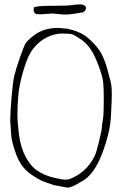

<svg xmlns="http://www.w3.org/2000/svg" viewBox="-20 -827 568 888"><path d="M136.7 -793.5Q142.6 -795.4 158.2 -797.9Q173.8 -800.3 233.4 -800.3Q293 -800.3 313.5 -803.5Q334 -806.6 349.6 -806.6Q365.2 -806.6 372.1 -800.8Q377.9 -795.9 377.9 -790.5Q377.9 -790.5 377.9 -789.6Q377 -782.2 373 -777.3L365.2 -770Q357.4 -769 324.2 -763.7Q300.8 -759.8 285.2 -759.8Q282.2 -759.8 279.3 -759.8Q276.4 -759.8 273.4 -759.8L224.6 -764.6L164.1 -760.7Q148.4 -760.7 142.6 -764.6Q136.7 -769.5 135.7 -778.3Q135.7 -778.3 135.7 -784.2Q135.7 -789.6 136.7 -793.5ZM245.1 -698.2 292 -694.3Q352.5 -680.7 385.3 -652.8Q418 -625 439 -595.2Q460 -565.4 476.6 -506.3Q493.2 -447.3 495.1 -431.2Q497.1 -415 497.1 -390.6Q497.1 -366.2 493.2 -289.6Q489.3 -212.9 451.7 -115.2Q414.1 -17.6 357.4 12.7H356.4Q313.5 40 293 41L230.5 29.3Q192.4 17.6 173.8 9.3Q155.3 1 126 -19Q96.7 -39.1 79.1 -64.9Q61.5 -90.8 47.9 -132.8Q34.2 -174.8 32.2 -198.2L27.3 -269.5Q27.3 -301.8 33.2 -374Q39.1 -446.3 45.9 -475.6Q52.7 -504.9 71.3 -558.1Q89.8 -611.3 96.7 -624Q103.5 -636.7 128.9 -657.2Q154.3 -677.7 180.2 -687Q206.1 -696.3 245.1 -698.2ZM307.6 -1Q380.9 -31.2 418 -105.5Q425.8 -122.1 438.5 -174.8Q451.2 -227.5 451.2 -238.3Q451.2 -249 455.6 -272Q460 -294.9 460 -359.4Q460 -423.8 457 -448.7Q454.1 -473.6 436 -522.5Q418 -571.3 399.4 -599.1Q380.9 -627 353.5 -645.5Q326.2 -664.1 314 -668Q301.8 -671.9 267.1 -671.9Q232.4 -671.9 196.8 -654.3Q161.1 -636.7 134.8 -603.5Q108.4 -570.3 88.4 -501.5Q68.4 -432.6 64.5 -383.3Q60.5 -334 60.5 -297.9Q60.5 -261.7 67.9 -203.6Q75.2 -145.5 98.6 -101.6Q122.1 -57.6 153.8 -36.6Q185.5 -15.6 226.6 -5.9Q267.6 3.9 282.7 3.9Q297.9 3.9 307.6 -1Z"/></svg>

Font: Drukaatie burti
Style: Thin
Weight: 100
Version: Version 0.14